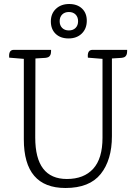

<svg xmlns="http://www.w3.org/2000/svg" viewBox="-20 -924 680 959"><path d="M357.5 -851.5Q345 -864 324 -864Q303 -864 290.5 -851.5Q278 -839 278 -818Q278 -797 290.5 -784.5Q303 -772 324 -772Q345 -772 357.5 -784.5Q370 -797 370 -818Q370 -839 357.5 -851.5ZM234 -817Q234 -856 259.5 -880Q285 -904 325.5 -904Q366 -904 390 -881Q414 -858 413.5 -819Q413 -780 388 -756Q363 -732 322.5 -732Q282 -732 258 -755Q234 -778 234 -817ZM442 -675H615V-668Q615 -646 602 -639Q596 -636 587 -635L539 -632V-244Q539 -125 483 -55Q427 15 307 15Q99 15 99 -228V-630L26 -636Q22 -675 49 -675H235V-668Q235 -646 222 -639Q216 -636 207 -635L157 -632L156 -237Q156 -30 314 -30Q399 -30 445.5 -81Q492 -132 492 -236V-630L419 -636Q415 -675 442 -675Z"/></svg>

Font: Karma Light
Style: Regular
Weight: 300
Designer: Joana Correia
Foundry: Indian Type Foundry
Version: Version 1.202;PS 1.0;hotconv 1.0.78;makeotf.lib2.5.61930; tt